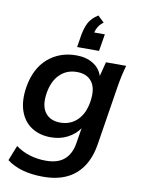

<svg xmlns="http://www.w3.org/2000/svg" viewBox="-105 -839 831 1132"><g transform="rotate(10 311.0 -272.5)"><path d="M234 224Q96 224 16 163L52 72Q90 100 136 114Q182 128 233 128Q305 128 344 93.5Q383 59 393 -5L408 -97Q382 -59 337.5 -36Q293 -13 238 -13Q170 -13 121.5 -45Q73 -77 52.5 -137Q32 -197 45 -279Q64 -394 134 -454.5Q204 -515 304 -515Q362 -515 404 -489.5Q446 -464 460 -419L482 -505H603Q594 -474 587 -442Q580 -410 575 -379L518 -20Q499 99 427.5 161.5Q356 224 234 224ZM278 -108Q339 -108 380 -148.5Q421 -189 432 -262Q444 -339 414.5 -379Q385 -419 324 -419Q263 -419 222 -379Q181 -339 169 -265Q157 -189 187 -148.5Q217 -108 278 -108ZM299 -564 311 -640Q319 -683 335 -713.5Q351 -744 390 -769L428 -733Q407 -717 397.5 -701Q388 -685 383 -666H447L430 -564Z"/></g></svg>

Font: Mulish
Style: Bold Italic
Weight: 700
Italic angle: -9°
Designer: Vernon Adams
Foundry: Vernon Adams
Version: Version 3.603; ttfautohint (v1.8.3)